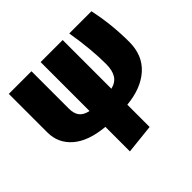

<svg xmlns="http://www.w3.org/2000/svg" viewBox="-181 -732 1157 1157"><g transform="rotate(-45 397.5 -153.5)"><path d="M494 17V207L306 227V18Q173 6 104 -54Q35 -114 35 -205V-534H228V-215Q228 -174 246 -150Q264 -126 306 -117V-534H494V-119Q537 -129 557 -160.5Q577 -192 577 -247Q577 -372 550 -534H739Q770 -392 770 -242Q770 -128 696 -61.5Q622 5 494 17Z"/></g></svg>

Font: Fira Sans Black
Style: Regular
Weight: 900
Designer: Carrois Corporate & Edenspiekermann AG
Foundry: Carrois Corporate GbR & Edenspiekermann AG
Version: Version 4.203